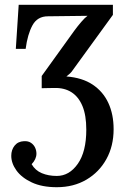

<svg xmlns="http://www.w3.org/2000/svg" viewBox="-20 -520 537 801"><path d="M217 261Q155 261 112.5 241Q70 221 48.5 191Q27 161 27 130Q27 105 41 87.5Q55 70 80 69Q98 68 109.5 76Q121 84 126.5 96Q132 108 132 121Q132 144 112 165Q127 191 154.5 202.5Q182 214 217 214Q269 214 304.5 163.5Q340 113 340 21Q340 -39 324 -77.5Q308 -116 278.5 -135Q249 -154 207 -153Q191 -153 177.5 -152.5Q164 -152 154 -152V-203L290 -392Q304 -411 319 -428.5Q334 -446 345 -454L180 -452Q136 -452 115.5 -414.5Q95 -377 87 -316H46L58 -500H451V-458L284 -228Q279 -220 272 -213.5Q265 -207 257 -201Q323 -196 366.5 -167Q410 -138 432 -90.5Q454 -43 454 19Q454 89 424 143.5Q394 198 340.5 229.5Q287 261 217 261Z"/></svg>

Font: Lora Medium
Style: Regular
Weight: 500
Designer: Olga Karpushina, Alexei Vanyashin (Cyrillic)
Foundry: Cyreal
Version: Version 3.004